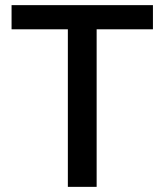

<svg xmlns="http://www.w3.org/2000/svg" viewBox="-20 -727 639 747"><path d="M25 -707H575V-613H356V0H244V-613H25Z"/></svg>

Font: Asta Sans SemiBold
Style: Regular
Weight: 600
Designer: 42dot
Version: Version 1.000